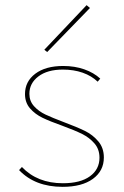

<svg xmlns="http://www.w3.org/2000/svg" viewBox="-20 -720 480 745"><path d="M152 -527 316 -700 329 -689 163 -518ZM222 -232Q174 -249 145 -263Q116 -277 96.5 -299.5Q77 -322 77 -355Q77 -404 117 -434Q157 -464 225 -464Q270 -464 307 -451Q344 -438 369 -415L359 -403Q335 -426 300.5 -438Q266 -450 224 -450Q164 -450 129 -423.5Q94 -397 94 -356Q94 -328 112 -308Q130 -288 156.5 -275.5Q183 -263 228 -246Q279 -227 309.5 -212Q340 -197 361.5 -171.5Q383 -146 383 -109Q383 -57 340.5 -26Q298 5 223 5Q116 5 54 -60L65 -72Q125 -9 224 -9Q292 -9 329 -36Q366 -63 366 -108Q366 -141 346.5 -163.5Q327 -186 299 -200Q271 -214 222 -232Z"/></svg>

Font: Ysabeau SC Thin
Style: Regular
Weight: 200
Designer: Christian Thalmann (Catharsis Fonts)
Version: Version 0.003